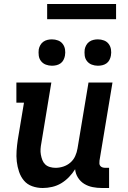

<svg xmlns="http://www.w3.org/2000/svg" viewBox="-20 -933 640 961"><path d="M194 8Q166 8 141 -1Q116 -10 100 -29Q84 -48 75.5 -73Q67 -98 64 -124.5Q61 -151 63 -178.5Q65 -206 69 -233L100 -419H62V-520H237L187 -217Q184 -202 183 -187.5Q182 -173 184.5 -159Q187 -145 192 -132Q197 -119 206.5 -110Q216 -101 230 -97Q244 -93 258 -93Q278 -93 297.5 -99.5Q317 -106 332.5 -119.5Q348 -133 356.5 -152Q365 -171 368 -190L423 -520H543L478 -129Q477 -121 477.5 -114Q478 -107 482.5 -102Q487 -97 493.5 -95Q500 -93 508 -93H526V8H491Q466 8 443.5 3.5Q421 -1 402 -12.5Q383 -24 370.5 -43.5Q358 -63 356 -86Q343 -65 325 -46.5Q307 -28 286 -15.5Q265 -3 241 2.5Q217 8 194 8ZM470 -604Q454 -604 439.5 -609.5Q425 -615 415.5 -627Q406 -639 404 -654.5Q402 -670 404 -686Q406 -697 412 -707.5Q418 -718 427.5 -724.5Q437 -731 448 -733.5Q459 -736 470 -736Q486 -736 500.5 -730.5Q515 -725 524 -713Q533 -701 535.5 -685.5Q538 -670 535 -654Q533 -643 527.5 -632.5Q522 -622 512.5 -615.5Q503 -609 492 -606.5Q481 -604 470 -604ZM240 -604Q224 -604 209.5 -609.5Q195 -615 185.5 -627Q176 -639 174 -654.5Q172 -670 174 -686Q176 -697 182 -707.5Q188 -718 197.5 -724.5Q207 -731 218 -733.5Q229 -736 240 -736Q256 -736 270.5 -730.5Q285 -725 294 -713Q303 -701 305.5 -685.5Q308 -670 305 -654Q303 -643 297.5 -632.5Q292 -622 282.5 -615.5Q273 -609 262 -606.5Q251 -604 240 -604ZM561 -837H216V-913H561Z"/></svg>

Font: Iosevka Etoile
Style: Bold Italic
Weight: 700
Italic angle: -9°
Designer: Belleve Invis
Foundry: Belleve Invis
Version: Version 28.1.0; ttfautohint (v1.8.4)